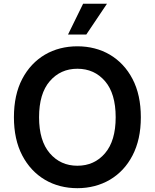

<svg xmlns="http://www.w3.org/2000/svg" viewBox="-20 -981 815 1011"><path d="M53.3 -363.6Q53.3 -481.5 96.9 -565Q119 -607.2 149.3 -639.4Q179.7 -671.5 217 -693.4Q254.3 -715.2 297.2 -726.2Q340.2 -737.2 387.4 -737.2Q434.7 -737.2 477.6 -726.2Q520.6 -715.2 557.9 -693.4Q595.2 -671.5 625.5 -639.4Q655.9 -607.2 677.9 -565Q721.6 -481.5 721.6 -363.6Q721.6 -304 710.6 -254.3Q699.6 -204.5 677.9 -162.6Q656.2 -120.7 626.1 -88.6Q595.9 -56.5 558.8 -34.6Q521.7 -12.8 478.3 -1.4Q435 9.9 387.4 9.9Q340.2 9.9 297.1 -1.2Q253.9 -12.4 216.8 -34.3Q179.7 -56.1 149.3 -88.4Q119 -120.7 96.9 -163Q53.3 -246.8 53.3 -363.6ZM185.7 -363.6Q185.7 -239.7 242.2 -174Q298.7 -108.3 387.4 -108.3Q476.9 -108.3 533 -174Q589.1 -239.7 589.1 -363.6Q589.1 -488.3 533 -553.6Q476.6 -619 387.4 -619Q298.7 -619 242.2 -553.6Q185.7 -488.3 185.7 -363.6ZM417.6 -961.3H543.3L434.3 -799H338.1Z"/></svg>

Font: Inter P Semi Bold
Style: Regular
Weight: 600
Designer: Rasmus Andersson
Foundry: rsms
Version: Version 3.018;git-588b23468